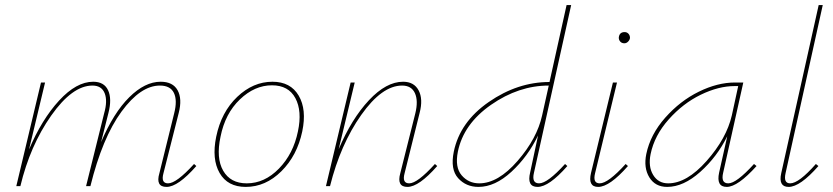

<svg xmlns="http://www.w3.org/2000/svg" viewBox="-20 -731 3272 754"><path d="M742 -87 751 -79Q679 3 634 3Q590 3 606 -51L664 -286Q677 -337 663 -366Q649 -395 608 -395Q532 -395 457 -292.5Q382 -190 335 0H318L389 -286Q403 -335 391 -365Q379 -395 343 -395Q264 -395 181 -277Q98 -159 60 0H44L141 -407H157L94 -144Q144 -262 212 -336Q280 -410 346 -410Q389 -410 404.5 -376.5Q420 -343 406 -288L377 -173Q426 -288 487.5 -349Q549 -410 611 -410Q659 -410 677.5 -376.5Q696 -343 682 -288L622 -51Q611 -11 640 -11Q673 -11 742 -87Z M945 3Q874 3 842.5 -51.5Q811 -106 829 -194Q849 -291 911.5 -350.5Q974 -410 1050 -410Q1121 -410 1153 -355.5Q1185 -301 1167 -215Q1147 -120 1085 -58.5Q1023 3 945 3ZM949 -11Q1019 -11 1075.5 -69Q1132 -127 1150 -215Q1167 -295 1140 -345.5Q1113 -396 1048 -396Q980 -396 922 -340.5Q864 -285 846 -194Q828 -110 856.5 -60.5Q885 -11 949 -11Z M1688 -87 1697 -79Q1625 3 1580 3Q1537 3 1552 -51L1611 -286Q1623 -335 1609.5 -365Q1596 -395 1559 -395Q1480 -395 1398.5 -279.5Q1317 -164 1276 0H1260L1357 -407H1373L1310 -145Q1361 -265 1429 -337.5Q1497 -410 1563 -410Q1606 -410 1624 -376Q1642 -342 1628 -288L1569 -51Q1558 -11 1587 -11Q1619 -11 1688 -87Z M2097 -11Q2130 -11 2199 -87L2208 -79Q2136 3 2091 3Q2048 3 2062 -54L2093 -199Q2053 -116 1988.5 -56.5Q1924 3 1859 3Q1810 3 1779 -31.5Q1748 -66 1762 -135Q1786 -252 1899.5 -330.5Q2013 -409 2138 -409L2205 -711H2223L2077 -53Q2067 -11 2097 -11ZM1862 -11Q1936 -11 2012.5 -99Q2089 -187 2109 -278L2135 -395Q2017 -395 1908.5 -319.5Q1800 -244 1778 -135Q1766 -74 1793 -42.5Q1820 -11 1862 -11Z M2432 -561Q2422 -561 2416 -567.5Q2410 -574 2410 -583Q2412 -605 2433 -605Q2442 -605 2448 -598.5Q2454 -592 2454 -582Q2453 -574 2446.5 -567.5Q2440 -561 2432 -561ZM2329 3Q2288 3 2301 -52L2387 -407H2403L2317 -51Q2307 -11 2335 -11Q2368 -11 2437 -87L2446 -79Q2374 3 2329 3Z M2941 -87 2951 -79Q2877 3 2834 3Q2792 3 2804 -53L2836 -196Q2796 -115 2730 -56Q2664 3 2600 3Q2553 3 2530 -34.5Q2507 -72 2518 -126Q2534 -203 2592.5 -269Q2651 -335 2724.5 -371Q2798 -407 2866 -407H2899L2820 -53Q2810 -11 2840 -11Q2872 -11 2941 -87ZM2604 -11Q2677 -11 2755 -99Q2833 -187 2854 -278L2879 -393H2865Q2802 -393 2732 -359Q2662 -325 2606 -262Q2550 -199 2535 -126Q2525 -77 2545 -44Q2565 -11 2604 -11Z M3077 3Q3036 3 3048 -51L3195 -711H3211L3065 -51Q3056 -11 3083 -11Q3117 -11 3184 -87L3194 -79Q3122 3 3077 3Z"/></svg>

Font: EauTest Thin
Style: Italic
Weight: 250
Italic angle: -12°
Designer: Christian Thalmann (Catharsis Fonts)
Version: Version 0.001;PS 000.001;hotconv 1.0.88;makeotf.lib2.5.64775